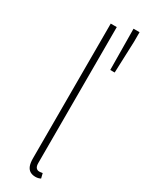

<svg xmlns="http://www.w3.org/2000/svg" viewBox="-203 -784 629 827"><g transform="rotate(30 111.0 -370.0)"><path d="M144 12Q129 12 118 5.5Q107 -1 101.5 -15Q96 -29 96 -52V-722H126V-46Q126 -30 132 -23Q138 -16 148 -16Q151 -16 154.5 -16.5Q158 -17 164 -18L170 6Q164 9 158 10.5Q152 12 144 12ZM194 -548 192 -752H222V-704L216 -548Z"/></g></svg>

Font: Source Sans Variable
Style: Regular
Weight: 200
Designer: Paul D. Hunt
Foundry: Adobe Systems Incorporated
Version: Version 3.006;hotconv 1.0.111;makeotfexe 2.5.65597